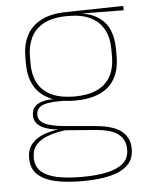

<svg xmlns="http://www.w3.org/2000/svg" viewBox="-50 -540 595 767"><g transform="rotate(-5 247.0 -156.5)"><path d="M248 -138Q160 -138 112.8 -179.5Q65.5 -221 65.5 -302V-329Q65.5 -376.5 83.5 -413Q101.5 -449.5 140.8 -471Q180 -492.5 243.5 -493.5L473 -498V-480.5L286 -482.5L285.5 -485Q340 -479.5 371.2 -458.2Q402.5 -437 415.8 -404Q429 -371 429 -330V-300.5Q429 -219.5 383 -178.8Q337 -138 248 -138ZM245.5 168H254Q308 168 349.5 159.2Q391 150.5 414.8 130.2Q438.5 110 438.5 75.5V73.5Q438.5 35.5 410.8 13.2Q383 -9 318 -14L190.5 -24L207 -24.5Q165 -19.5 132.8 -8.5Q100.5 2.5 82.2 22.5Q64 42.5 64 74V75.5Q64 111 87.2 131.2Q110.5 151.5 151.5 159.8Q192.5 168 245.5 168ZM245.5 185Q186.5 185 141.5 175Q96.5 165 71 141.2Q45.5 117.5 45.5 76.5V74.5Q45.5 39 65 17Q84.5 -5 116.5 -16.2Q148.5 -27.5 186 -30.5L185 -27.5Q127 -32 101.2 -48.5Q75.5 -65 75.5 -93.5V-94Q75.5 -112 84.5 -124.8Q93.5 -137.5 113.8 -144.5Q134 -151.5 166.5 -151.5V-158L222 -141H183.5Q132.5 -140.5 112.8 -129Q93 -117.5 93 -95V-94.5Q93 -71 118 -58Q143 -45 205 -39.5L320.5 -29.5Q393.5 -23 425.2 3.2Q457 29.5 457 72.5V74.5Q457 115 431.2 139.2Q405.5 163.5 359.8 174.2Q314 185 254 185ZM248 -154.5Q301.5 -154.5 337.5 -171Q373.5 -187.5 392 -220.2Q410.5 -253 410.5 -300.5V-330Q410.5 -376.5 392.5 -409.5Q374.5 -442.5 339.2 -459.8Q304 -477 252 -477H247Q189 -477 153 -458Q117 -439 100.5 -405.5Q84 -372 84 -329V-302Q84 -253.5 102.2 -220.8Q120.5 -188 157 -171.2Q193.5 -154.5 248 -154.5Z"/></g></svg>

Font: Anek Gurmukhi Medium Thin
Style: Regular
Weight: 250
Version: Version 1.003